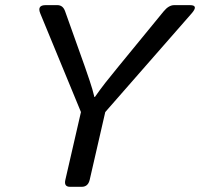

<svg xmlns="http://www.w3.org/2000/svg" viewBox="-20 -720 771 740"><path d="M135.3 -668Q122.1 -700.2 155.8 -700.2H201.2Q222.7 -700.2 231 -676.3L307.1 -462.9Q314 -443.4 325.4 -409.4Q336.9 -375.5 343.8 -346.2H345.7Q366.2 -375.5 386 -400.9Q405.8 -426.3 436 -462.9L610.8 -676.3Q630.4 -700.2 651.4 -700.2H712.4Q746.6 -700.2 718.3 -668L385.7 -288.1L325.7 -26.9Q319.3 0 294.9 0H250Q225.6 0 231.9 -26.9L292 -288.1Z"/></svg>

Font: Istok Web
Style: Italic
Weight: 400
Italic angle: -13°
Designer: Andrey V. Panov
Foundry: Andrey V. Panov
Version: Version 1.0.2g